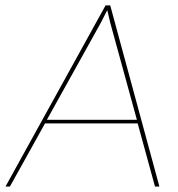

<svg xmlns="http://www.w3.org/2000/svg" viewBox="-43 -680 648 700"><path d="M-22.9 0 341.8 -660.2H358.9L538.1 0H522L459 -230H121.1L-6.8 0ZM127.9 -243.2H456.1L358.9 -597.2L348.1 -643.1L325.2 -598.1Z"/></svg>

Font: Human Sans Thin
Style: Italic
Weight: 100
Italic angle: -8°
Designer: Tim Radville
Foundry: Continuum
Version: Version 1.000;FEAKit 1.0